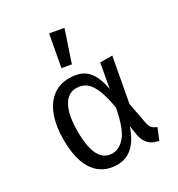

<svg xmlns="http://www.w3.org/2000/svg" viewBox="-196 -953 1008 1090"><g transform="rotate(-30 307.5 -407.5)"><path d="M431.3 -382.1 459.5 -540H538.5L485.6 -252.3L512.3 -112.3Q516.4 -91.3 526.9 -79.5Q537.4 -67.7 557.9 -60L527.7 12.8Q446.7 0 433.3 -84.6L424.1 -142.6Q372.8 11.8 255.9 11.8Q162.1 11.8 111 -57.9Q60 -127.7 60 -265.1Q60 -349.7 82.8 -414.4Q105.6 -479 151 -515.1Q196.4 -551.3 261.5 -551.3Q308.7 -551.3 342.3 -535.4Q375.9 -519.5 397.9 -482.3Q420 -445.1 431.3 -382.1ZM152.8 -265.1Q152.8 -159.5 180.8 -108.7Q208.7 -57.9 264.1 -57.9Q309.7 -57.9 347.7 -104.1Q385.6 -150.3 409.2 -273.8Q395.4 -354.4 375.6 -400Q355.9 -445.6 330 -463.8Q304.1 -482.1 268.2 -482.1Q212.8 -482.1 182.8 -426.2Q152.8 -370.3 152.8 -265.1ZM252.8 -622.1 290.8 -828.2 382.1 -811.8 314.9 -611.3Z"/></g></svg>

Font: Fira Code Fixed
Style: Regular
Weight: 400
Monospace: yes
Designer: Carrois Corporate, Edenspiekermann AG, Nikita Prokopov
Foundry: Carrois Corporate, Edenspiekermann AG, Nikita Prokopov
Version: Version 5.002